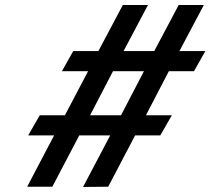

<svg xmlns="http://www.w3.org/2000/svg" viewBox="-20 -742 836 763"><path d="M751 -459H651L560 -284H663L617 -204H517L410 0L310 1L418 -204H295L188 0H88L195 -204H92L138 -284H238L330 -459H226L271 -539H371L468 -722H568L471 -539H593L690 -722H790L693 -539H796ZM429 -459 338 -284H461L552 -459Z"/></svg>

Font: Perun
Style: Bold Italic
Weight: 700
Italic angle: -12°
Foundry: Copyright (c) Stefan Peev, Context Ltd, 2016
Version: Version 1.027